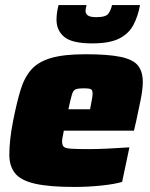

<svg xmlns="http://www.w3.org/2000/svg" viewBox="-20 -733 595 761"><path d="M275 8Q175 8 118.5 -5Q62 -18 39.5 -46.5Q17 -75 17 -119Q17 -147 20.5 -180.5Q24 -214 32 -254Q46 -325 61 -375Q76 -425 103.5 -456.5Q131 -488 182 -503Q233 -518 319 -518Q409 -518 458.5 -507.5Q508 -497 527 -473Q546 -449 546 -408Q546 -379 537 -335Q528 -291 520 -254L511 -215H233Q232 -208 229 -194Q226 -180 226 -174Q226 -158 232.5 -151.5Q239 -145 262.5 -143.5Q286 -142 337 -142Q363 -142 406.5 -144Q450 -146 493 -149L464 -12Q434 -3 381 2.5Q328 8 275 8ZM251 -300H337L340 -316Q343 -333 345 -343.5Q347 -354 347 -362Q347 -377 339 -380Q331 -383 311 -383Q290 -383 280 -379Q270 -375 265 -358Q260 -341 251 -300ZM345 -561Q266 -561 235 -586.5Q204 -612 204 -655Q204 -669 206 -683Q208 -697 212 -713H323Q322 -707 320.5 -701Q319 -695 319 -690Q319 -679 328 -672Q337 -665 362 -665Q400 -665 410 -679.5Q420 -694 424 -713H535Q527 -669 509 -634.5Q491 -600 453 -580.5Q415 -561 345 -561Z"/></svg>

Font: Saira Black
Style: Italic
Weight: 900
Italic angle: -12°
Designer: Hector Gatti with collaboration of the Omnibus-Type team
Foundry: Omnibus-Type
Version: Version 1.100; ttfautohint (v1.8.3)